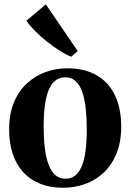

<svg xmlns="http://www.w3.org/2000/svg" viewBox="-20 -853 600 884"><path d="M22 -257Q22 -328.5 44 -381.2Q66 -434 104 -469Q142 -504 189.8 -521.2Q237.5 -538.5 289.5 -538.5Q370 -538.5 425.5 -506.2Q481 -474 509.5 -413.8Q538 -353.5 538 -270Q538 -198.5 516 -145.2Q494 -92 456.5 -57.2Q419 -22.5 371 -5.5Q323 11.5 271 11.5Q211.5 11.5 165.2 -6.8Q119 -25 87.2 -59.8Q55.5 -94.5 38.8 -144.2Q22 -194 22 -257ZM281.5 -30Q314.5 -30 336.2 -54.2Q358 -78.5 368.8 -128.5Q379.5 -178.5 379.5 -256Q379.5 -309 374.8 -353Q370 -397 358.8 -429.5Q347.5 -462 328.5 -479.5Q309.5 -497 281.5 -497Q247.5 -497 225.2 -473Q203 -449 192 -399Q181 -349 181 -270.5Q181 -217.5 186 -173.8Q191 -130 202.8 -97.8Q214.5 -65.5 233.8 -47.8Q253 -30 281.5 -30ZM307 -592Q283.5 -601.5 254.5 -619.8Q225.5 -638 196 -661.5Q166.5 -685 141.8 -710Q117 -735 101.5 -757.5L191 -833L338 -617.5L308 -592Z"/></svg>

Font: Merriweather 96pt
Style: Bold
Weight: 700
Version: Version 2.100